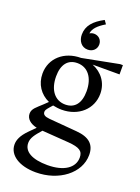

<svg xmlns="http://www.w3.org/2000/svg" viewBox="-193 -891 895 1228"><g transform="rotate(20 255.0 -276.5)"><path d="M259 -594C293 -594 318 -618 318 -650C318 -682 294 -704 264 -704C253 -704 243 -701 234 -696C239 -729 264 -756 314 -786L297 -810C229 -774 191 -733 191 -672C191 -632 214 -594 259 -594ZM234 -176C348 -176 432 -252 432 -356C432 -430 389 -488 322 -515H505V-578H486L238 -530C123 -530 40 -456 40 -352C40 -280 79 -223 141 -195L114 -169C77 -134 50 -117 50 -83C50 -48 79 -23 124 -13L84 27C38 73 27 107 27 135C27 207 101 257 215 257C372 257 499 160 499 36C499 -35 458 -72 371 -79L180 -95C148 -98 135 -108 135 -126C135 -136 139 -143 158 -165L174 -183C193 -179 213 -176 234 -176ZM244 -215C173 -215 128 -273 128 -365C128 -446 164 -491 228 -491C299 -491 344 -433 344 -341C344 -260 308 -215 244 -215ZM106 96C106 62 127 35 165 -8L346 5C423 11 448 28 448 72C448 142 381 188 269 188C167 188 106 156 106 96Z"/></g></svg>

Font: Hedvig Letters Serif 24pt
Style: Regular
Weight: 400
Designer: Alexander Örn & Tor Weibull
Foundry: Kanon Foundry
Version: Version 1.000